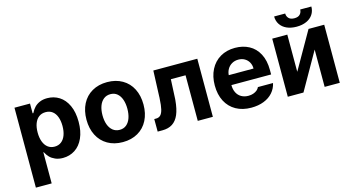

<svg xmlns="http://www.w3.org/2000/svg" viewBox="-93 -1105 3126 1693"><g transform="rotate(-15 1470.5 -258.0)"><path d="M56.9 -530.3H198.7V-441.3H205.7L208.7 -447.4Q221.2 -472.1 239.8 -491.8Q258.4 -511.6 287.7 -524.3Q316.9 -537.1 356.3 -537.1Q416.6 -537.1 465.4 -506.4Q514.2 -475.7 542.8 -414.2Q571.4 -352.8 571.4 -264.8Q571.4 -178.9 543.6 -116.9Q515.8 -55 466.8 -23.2Q417.7 8.5 356.2 8.5Q316.8 8.5 286.8 -4.7Q256.9 -17.9 238.3 -37Q219.7 -56.2 206.7 -81.3L205.7 -84.4H201.1V199.2H56.9ZM311.3 -107Q347.4 -107 372.9 -127Q398.5 -147 411.4 -182.8Q424.4 -218.5 424.4 -265.6Q424.4 -312.3 411.4 -347.6Q398.5 -382.9 373.2 -402.3Q347.8 -421.6 311.3 -421.6Q275.2 -421.6 249.8 -402.7Q224.4 -383.8 210.9 -348.7Q197.5 -313.6 197.5 -265.6Q197.5 -218.2 210.9 -182.2Q224.4 -146.2 250 -126.6Q275.6 -107 311.3 -107Z M642.7 -263.2Q642.7 -345.3 674.4 -407Q706 -468.8 765.1 -502.9Q824.1 -537.1 903.1 -537.1Q982.2 -537.1 1041.3 -502.9Q1100.4 -468.8 1131.8 -407Q1163.3 -345.3 1163.3 -263.2Q1163.3 -182.2 1131.8 -120.2Q1100.4 -58.2 1041.3 -24Q982.2 10.2 903.1 10.2Q824.1 10.2 765.1 -24Q706 -58.2 674.4 -120.2Q642.7 -182.2 642.7 -263.2ZM1016.3 -264.4Q1016.3 -311.3 1003.6 -348.1Q990.9 -385 965.7 -406Q940.5 -427 904.3 -427Q867.4 -427 841.4 -406Q815.5 -385 802.3 -348.4Q789.2 -311.9 789.2 -264.4Q789.2 -216.9 802.3 -180.2Q815.5 -143.6 841.4 -122.6Q867.4 -101.6 904.3 -101.6Q940.5 -101.6 965.7 -122.6Q990.9 -143.6 1003.6 -180.5Q1016.3 -217.4 1016.3 -264.4Z M1221.6 -114.7H1239Q1263.6 -114.7 1279.1 -130Q1294.5 -145.3 1303 -180.2Q1311.5 -215.2 1314.3 -275.6Q1314.9 -280.8 1315.1 -285.8Q1315.3 -290.7 1315.3 -295.9L1324.5 -530.3H1725.9V0H1588.1V-416.1H1453.9L1446.1 -253Q1446.1 -247.2 1445.6 -240.8Q1445.1 -234.5 1444.6 -228.1Q1437.6 -147.8 1416.3 -98Q1394.9 -48.2 1357.8 -24.1Q1320.6 0 1265.9 0H1222.1Z M1813.6 -262.4Q1813.6 -344 1845.5 -406.4Q1877.5 -468.9 1935.5 -503Q1993.6 -537.1 2070.4 -537.1Q2142 -537.1 2198.2 -507.1Q2254.4 -477.2 2286.6 -416.5Q2318.8 -355.8 2318.8 -268.6V-227.9H1872.8V-318.5H2182.5Q2182.5 -350.8 2168.5 -375.7Q2154.5 -400.7 2129.5 -415Q2104.6 -429.2 2072.6 -429.2Q2039 -429.2 2012.7 -413.7Q1986.4 -398.2 1971.6 -371.5Q1956.7 -344.8 1956.2 -313V-228.1Q1956.2 -188.3 1971.2 -158.7Q1986.2 -129.1 2013.9 -113.4Q2041.6 -97.7 2078.2 -97.7Q2102.4 -97.7 2122.4 -104.7Q2142.4 -111.6 2156.5 -123.1Q2170.5 -134.6 2177.5 -150.6H2315.5Q2305 -102.2 2273.2 -65.9Q2241.4 -29.5 2190.8 -9.7Q2140.2 10.2 2076 10.2Q1995.9 10.2 1936.7 -22.9Q1877.5 -56.1 1845.5 -117.6Q1813.6 -179.1 1813.6 -262.4Z M2741.3 -530.3H2884.5V0H2746.4V-340.3L2553 0H2409.9V-530.3H2547.5V-191ZM2646.2 -576.2Q2594.9 -576.2 2556.7 -593.4Q2518.4 -610.6 2497.5 -642.2Q2476.6 -673.8 2476.6 -714.8H2577.6Q2577.6 -689.2 2594.4 -671.3Q2611.3 -653.3 2646.2 -653.3Q2680.9 -653.3 2697.5 -671Q2714.1 -688.7 2714.7 -714.8H2816.6Q2816.6 -673.8 2795.7 -642.2Q2774.8 -610.6 2736.3 -593.4Q2697.9 -576.2 2646.2 -576.2Z"/></g></svg>

Font: Pretendard JP Variable
Style: Regular
Weight: 400
Designer: Base glyphs from Inter by Rasmus Andersson; Hangul glyphs from Noto Sans CJK(Source Han Sans) by Jang Soo-young and Kang
Foundry: Kil Hyung-jin
Version: Version 1.307;Glyphs 3.2 (3192)